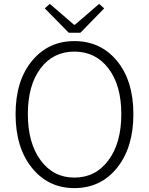

<svg xmlns="http://www.w3.org/2000/svg" viewBox="-20 -953 766 986"><path d="M362 13Q228 13 144 -91Q60 -195 60 -367Q60 -538 144 -640Q228 -742 362 -742Q497 -742 581 -640Q665 -538 665 -367Q665 -195 581 -91Q497 13 362 13ZM362 -41Q471 -41 537 -130Q603 -219 603 -367Q603 -515 537 -601.5Q471 -688 362 -688Q253 -688 188 -601.5Q123 -515 123 -367Q123 -219 188.5 -130Q254 -41 362 -41ZM333 -785 210 -910 236 -933 360 -826H365L489 -933L515 -910L393 -785Z"/></svg>

Font: Noto Sans Korean Light
Style: Regular
Weight: 300
Designer: Ryoko NISHIZUKA  (kana & ideographs); Paul D. Hunt (Latin, Greek & Cyrillic); Wenlong ZHANG  (bopomofo); Sandoll Communi
Foundry: Adobe Systems Incorporated
Version: Version 1.000;PS 1;hotconv 1.0.78;makeotf.lib2.5.61930